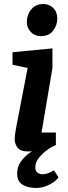

<svg xmlns="http://www.w3.org/2000/svg" viewBox="-20 -745 339 952"><path d="M118 6Q81 6 67 -13Q53 -32 53 -52Q53 -67 55.5 -84.5Q58 -102 60 -112L117 -408L42 -424V-486L240 -505V-408L186 -88H257V-26Q254 -24 237 -16Q220 -8 190 -1Q160 6 118 6ZM182 -566Q152 -566 132.5 -586.5Q113 -607 113 -636Q113 -657 122 -677.5Q131 -698 149 -711.5Q167 -725 195 -725Q224 -725 244 -705.5Q264 -686 264 -652Q264 -621 244 -593.5Q224 -566 182 -566ZM159 187Q116 187 90.5 170Q65 153 65 116Q65 82 83.5 56Q102 30 128.5 12Q155 -6 179 -17H239Q234 -15 220.5 -6Q207 3 192 16.5Q177 30 166 47.5Q155 65 155 85Q155 103 165.5 111Q176 119 191 119Q204 119 218.5 114Q233 109 247 99L270 134Q262 147 244.5 159Q227 171 205 179Q183 187 159 187Z"/></svg>

Font: Faustina Light
Style: Bold Italic
Weight: 700
Italic angle: -8°
Version: Version 1.200